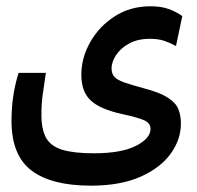

<svg xmlns="http://www.w3.org/2000/svg" viewBox="-20 -417 626 611"><path d="M269 173.8Q144 173.8 80.3 125.7Q16.6 77.6 16.6 -32.7Q16.6 -70.3 21.7 -107.7Q26.9 -145 39.1 -185.1H126Q119.6 -143.6 115.7 -114.5Q111.8 -85.4 111.8 -52.2Q111.8 -4.9 126.7 21.7Q141.6 48.3 178.2 59.6Q214.8 70.8 278.8 70.8Q366.2 70.8 412.6 47.1Q459 23.4 459 -6.8Q459 -23.9 441.4 -33Q423.8 -42 368.2 -54.2Q298.8 -69.3 268.8 -97.2Q238.8 -125 238.8 -179.2Q238.8 -232.9 267.1 -283Q295.4 -333 345 -365Q394.5 -397 459 -397Q492.7 -397 516.6 -388.4Q540.5 -379.9 560.1 -365.7L540 -270.5Q522.5 -280.3 503.2 -286.9Q483.9 -293.5 457.5 -293.5Q417.5 -293.5 390.1 -278.1Q362.8 -262.7 348.9 -241Q335 -219.2 335 -199.7Q335 -183.1 343.5 -173.1Q352.1 -163.1 374.5 -155Q397 -147 439 -135.7Q488.8 -122.6 513.9 -106.4Q539.1 -90.3 547.4 -70.1Q555.7 -49.8 555.7 -23.9Q555.7 26.9 523.2 72Q490.7 117.2 427 145.5Q363.3 173.8 269 173.8Z"/></svg>

Font: CaskaydiaCove NFP
Style: Regular
Weight: 400
Designer: Aaron Bell
Foundry: Saja Typeworks
Version: Version 2111.001; VTT 6.35;Nerd Fonts 3.1.1